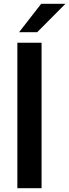

<svg xmlns="http://www.w3.org/2000/svg" viewBox="-20 -987 363 1007"><path d="M198 0H71V-763H198ZM175 -818H80L196 -967H323Z"/></svg>

Font: Open Sauce Sans SemiBold
Style: Regular
Weight: 600
Designer: Alfredo Marco Pradil
Foundry: Creative Sauce Fz LLC
Version: Version 1.477